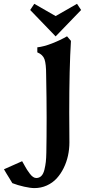

<svg xmlns="http://www.w3.org/2000/svg" viewBox="-163 -692 461 987"><path d="M23.4 223.1Q39.1 223.1 49.6 212.4Q60.1 201.7 65.2 180.9Q70.3 160.2 72.5 140.4Q74.7 120.6 75.2 92.8Q76.7 19.5 76.7 -89.4Q76.7 -177.7 74.2 -308.6Q74.2 -362.8 65.9 -387Q57.6 -411.1 28.8 -422.9V-448.7Q62 -452.1 105 -469Q147.9 -485.8 181.6 -505.4L201.7 -481.9Q192.9 -341.3 192.9 -113.8Q192.9 -71.8 193.4 -31.5Q193.8 8.8 193.8 40.5Q193.8 74.7 186.5 108.2Q179.2 141.6 164.3 171.9Q149.4 202.1 128.4 225.1Q107.4 248 77.6 261.5Q47.9 274.9 13.7 274.9Q-6.3 274.9 -39.1 267.6Q-71.8 260.3 -99.6 249.5Q-101.6 245.6 -106 238.8Q-110.4 231.9 -111.8 229.5L-111.3 230Q-134.3 193.4 -142.6 178.2L-49.3 136.7Q-48.8 137.2 -45.7 142.8Q-42.5 148.4 -39.6 153.6Q-36.6 158.7 -35.6 160.6L-36.1 160.2Q-28.3 173.8 -23.9 180.7Q-19.5 187.5 -10.7 199.5Q-2 211.4 6.6 217.3Q15.1 223.1 23.4 223.1ZM123 -504.9 -7.8 -640.6 13.2 -672.4 123 -609.4Q192.4 -648.4 232.9 -672.4L253.9 -640.6Z"/></svg>

Font: Flanker
Style: Bold
Weight: 700
Designer: Flanker
Foundry: Flanker
Version: Version 2.021